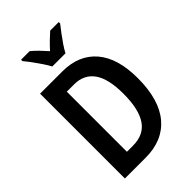

<svg xmlns="http://www.w3.org/2000/svg" viewBox="-272 -1040 1143 1143"><g transform="rotate(-45 300.0 -468.5)"><path d="M551 -368Q551 -187 472 -93.5Q393 0 249 0H74V-714H261Q399 -714 475 -625.5Q551 -537 551 -368ZM425 -363Q425 -489 382 -549.5Q339 -610 256 -610H195V-104H246Q338 -104 381.5 -168.5Q425 -233 425 -363ZM240 -777Q229 -798 211 -825Q193 -852 173.5 -878.5Q154 -905 137 -925V-937H209Q229 -921 251 -898.5Q273 -876 295 -851Q320 -879 340 -898Q360 -917 382 -937H454V-925Q438 -905 418.5 -879Q399 -853 380.5 -826Q362 -799 351 -777Z"/></g></svg>

Font: Noto Sans Hebrew Condensed SemiBold
Style: Regular
Weight: 600
Width: 3
Designer: Monotype Design Team
Foundry: Monotype Imaging Inc.
Version: Version 2.004; ttfautohint (v1.8.4.7-5d5b)